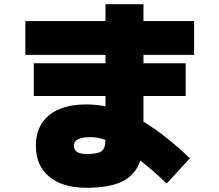

<svg xmlns="http://www.w3.org/2000/svg" viewBox="-20 -820 1040 910"><path d="M410 -170Q330 -170 330 -130Q330 -90 390 -90Q443 -90 461 -103Q479 -116 480 -157Q442 -170 410 -170ZM645 -59Q622 9 560.5 39.5Q499 70 390 70Q277 70 213.5 17.5Q150 -35 150 -130Q150 -222 212 -273.5Q274 -325 390 -325Q435 -325 480 -316V-365H140V-520H480V-560H100V-720H480V-800H660V-720H900V-560H660V-520H860V-365H660V-243Q762 -182 880 -70L770 50Q700 -17 645 -59Z"/></svg>

Font: M PLUS 1p Black
Style: Regular
Weight: 900
Version: Version 1.061